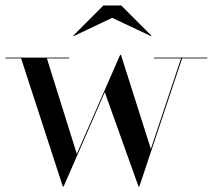

<svg xmlns="http://www.w3.org/2000/svg" viewBox="-20 -670 785 700"><path d="M389 -605 248 -538 247 -540 357 -650H422L532 -540L531 -538ZM260 -109 418 -470H421L530 -127L640 -457H541V-460H736V-457H644L488 10H485L362 -334L212 10H209L57 -457H0V-460H232V-457H151Z"/></svg>

Font: Bodoni* 72
Style: Regular
Weight: 400
Version: Version 1.003